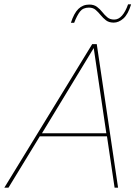

<svg xmlns="http://www.w3.org/2000/svg" viewBox="-66 -863 633 883"><path d="M-46 0 358 -660H379L477 0H461L426 -236H117L-27 0ZM127 -250H423L365 -642ZM537 -843Q523 -797 501.5 -778Q480 -759 457 -759Q435 -759 421.5 -769.5Q408 -780 397 -793.5Q386 -807 374 -817.5Q362 -828 343 -828Q316 -828 302 -810Q288 -792 275 -758H260Q274 -802 294.5 -822Q315 -842 345 -842Q366 -842 380 -831.5Q394 -821 404.5 -807.5Q415 -794 427.5 -783.5Q440 -773 459 -773Q479 -773 495 -791Q511 -809 523 -843Z"/></svg>

Font: Kantumruy Pro Thin
Style: Italic
Weight: 250
Italic angle: -13°
Version: Version 1.002